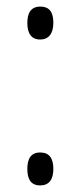

<svg xmlns="http://www.w3.org/2000/svg" viewBox="-20 -556 244 583"><path d="M63 -486C63 -455 75 -436 102 -436C127 -436 142 -453 142 -487C142 -520 129 -536 103 -536C74 -536 63 -517 63 -486ZM63 -43C63 -13 73 7 102 7C129 7 142 -11 142 -43C142 -75 130 -93 102 -93C74 -93 63 -74 63 -43Z"/></svg>

Font: Noto Sans Lao Looped ExtraCondensed Light
Style: Regular
Weight: 300
Width: 2
Designer: Mark Frömberg, Ben Mitchell
Foundry: The Fontpad Ltd
Version: Version 1.002